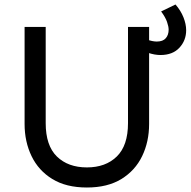

<svg xmlns="http://www.w3.org/2000/svg" viewBox="-20 -820 849 855"><path d="M367 15Q274.5 15 213 -22.8Q151.5 -60.5 120.5 -124.8Q89.5 -189 89.5 -268V-700H183.5V-271.5Q183.5 -172 233.2 -123.2Q283 -74.5 367 -74.5Q450.5 -74.5 500.2 -123.2Q550 -172 550 -271.5V-700H644V-268Q644 -189 613 -124.8Q582 -60.5 520.5 -22.8Q459 15 367 15ZM694.5 -575Q668.5 -575 639.2 -585Q610 -595 583.5 -607.5V-664.5Q608.5 -653 634 -644Q659.5 -635 678 -635Q705.5 -635 718.2 -649.8Q731 -664.5 731 -688Q731 -701.5 723.8 -722.5Q716.5 -743.5 697.5 -769L761.5 -800Q785 -773 797 -742.8Q809 -712.5 809 -685.5Q809 -640 779 -607.5Q749 -575 694.5 -575Z"/></svg>

Font: Geologica Light
Style: Regular
Weight: 300
Designer: Sindre Bremnes, Frode Helland
Foundry: Monokrom Skriftforlag AS
Version: Version 1.010; ttfautohint (v1.8.4.7-5d5b);gftools[0.9.28]